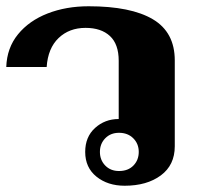

<svg xmlns="http://www.w3.org/2000/svg" viewBox="-28 -583 633 613"><path d="M244 -98Q244 -146 275.5 -174.5Q307 -203 351 -203V-389Q351 -442 323 -468Q295 -494 245 -494Q193 -494 159 -461.5Q125 -429 121 -369H-8Q-6 -430 29.5 -473.5Q65 -517 124 -540Q183 -563 255 -563Q390 -563 460 -521.5Q530 -480 530 -390V-116Q530 -56 485.5 -23Q441 10 370 10Q316 10 280 -19Q244 -48 244 -98ZM415 -98Q415 -124 397.5 -141.5Q380 -159 352 -159Q325 -159 308 -141.5Q291 -124 291 -98Q291 -72 308 -54.5Q325 -37 352 -37Q381 -37 398 -54.5Q415 -72 415 -98Z"/></svg>

Font: Taviraj
Style: Bold
Weight: 700
Designer: Katatrad Team
Foundry: CadsonDemak
Version: Version 1.001